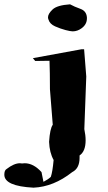

<svg xmlns="http://www.w3.org/2000/svg" viewBox="-134 -731 501 888"><path d="M21 137Q-114 130 -114 77Q-114 57 -104 51Q-69 24 -42 24L-32 25L-20 24Q21 24 58 65L67 110Q90 98 101 87Q109 64 114 9Q95 -25 93 -75Q97 -136 110 -154L97 -318Q97 -397 95 -450L29 -449L18 -462L242 -503H255L265 -377L256 -134Q262 -105 262 -82Q262 -31 234 -12V-1Q234 48 200 65Q114 133 21 137ZM202 -586Q192 -586 169 -592Q146 -598 121 -609Q96 -620 90 -641Q88 -646 88 -651Q88 -667 109 -687Q130 -707 190 -711Q210 -700 238 -690Q266 -680 268 -650V-646Q268 -618 243 -600Q224 -586 202 -586Z"/></svg>

Font: Xiangcui Kesong Xiangcui Kesong
Style: Regular
Weight: 400
Version: Version 1.501;March 28, 2024;FontCreator 14.0.0.2814 64-bit